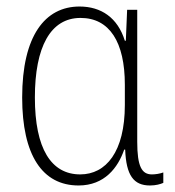

<svg xmlns="http://www.w3.org/2000/svg" viewBox="-20 -559 538 589"><path d="M221 10C301 10 342 -45 361 -100H364C367 -21 390 10 440 10C458 10 472 6 481 2V-30C470 -26 457 -24 446 -24C415 -24 401 -48 401 -124V-529H370L366 -434H363C341 -505 290 -539 224 -539C118 -539 48 -449 48 -260C48 -83 110 10 221 10ZM226 -24C137 -24 87 -103 87 -260C87 -415 135 -504 227 -504C316 -504 363 -430 363 -299V-237C363 -93 305 -24 226 -24Z"/></svg>

Font: Noto Sans Condensed ExtraLight
Style: Regular
Weight: 200
Width: 3
Designer: Monotype Design Team
Foundry: Monotype Imaging Inc.
Version: Version 2.013